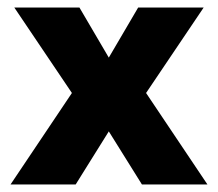

<svg xmlns="http://www.w3.org/2000/svg" viewBox="-20 -490 579 510"><path d="M531 0 368 -243 521 -470H347L269 -337L191 -470H18L171 -243L8 0H181L269 -141L357 0Z"/></svg>

Font: Gantari ExtraBold
Style: Regular
Weight: 800
Designer: Anugrah Pasau
Foundry: Lafontype
Version: Version 1.000